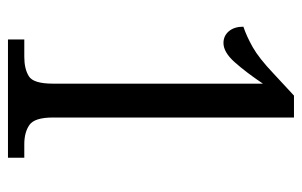

<svg xmlns="http://www.w3.org/2000/svg" viewBox="-158 -600 758 482"><g transform="rotate(90 221.0 -359.0)"><path d="M79 0V-41H123Q153 -41 171.5 -52.5Q190 -64 190 -113V-640Q161 -597 136 -569Q111 -541 88 -541Q70 -541 58.5 -554.5Q47 -568 47 -591Q71 -599 98.5 -614.5Q126 -630 165 -667L220 -718H275V-113Q275 -67 293.5 -54Q312 -41 342 -41H376V0Z"/></g></svg>

Font: Noto Serif Tamil ExtraCondensed
Style: Regular
Weight: 400
Width: 2
Designer: Indian Type Foundry, Tom Grace, and the Monotype Design Team
Foundry: Monotype Imaging Inc.
Version: Version 2.004; ttfautohint (v1.8.4.7-5d5b)